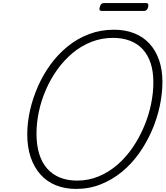

<svg xmlns="http://www.w3.org/2000/svg" viewBox="-20 -1208 1075 1247"><path d="M474 19Q402 19 343.5 -4.5Q285 -28 243.5 -74Q202 -120 179.5 -186Q157 -252 157 -335Q157 -412 175 -491.5Q193 -571 226.5 -647Q260 -723 308.5 -789.5Q357 -856 420 -907Q483 -958 558.5 -986.5Q634 -1015 720 -1015Q793 -1015 851.5 -992Q910 -969 950.5 -925Q991 -881 1013 -818Q1035 -755 1035 -677Q1035 -600 1017.5 -518.5Q1000 -437 966 -359Q932 -281 883.5 -212.5Q835 -144 772.5 -92.5Q710 -41 635 -11Q560 19 474 19ZM481 -35Q555 -35 621 -62.5Q687 -90 742.5 -138Q798 -186 841 -249Q884 -312 914.5 -383.5Q945 -455 960.5 -529Q976 -603 976 -673Q976 -744 958.5 -797.5Q941 -851 907 -888Q873 -925 824 -943.5Q775 -962 714 -962Q640 -962 573.5 -936Q507 -910 451.5 -863.5Q396 -817 352.5 -756.5Q309 -696 278.5 -626Q248 -556 232.5 -483Q217 -410 217 -339Q217 -266 234.5 -209Q252 -152 286 -113.5Q320 -75 369 -55Q418 -35 481 -35ZM641 -1137Q630 -1137 627 -1143.5Q624 -1150 628 -1161Q631 -1175 637.5 -1181.5Q644 -1188 655 -1188H928Q940 -1188 942.5 -1181Q945 -1174 942 -1161Q938 -1149 932 -1143Q926 -1137 914 -1137Z"/></svg>

Font: Playwrite RO ExtraLight
Style: Regular
Weight: 250
Version: Version 1.002